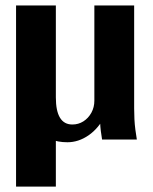

<svg xmlns="http://www.w3.org/2000/svg" viewBox="-20 -519 569 714"><path d="M39.7 175V-498.7H187.7V-156.8Q187.7 -106.3 203.1 -81.2Q218.4 -56 249 -56Q271.6 -56 290.1 -67.7Q308.6 -79.5 319.8 -99.8Q330.9 -120.1 330.9 -144.6V-498.7H478.9V-115.6Q478.9 -95 479.9 -75.6Q480.9 -56.2 483.3 -37.7Q485.7 -19.1 488.9 0H359.6Q357 -16.2 355 -31.5Q353 -46.8 352.4 -62.2Q351.7 -77.7 352.5 -93.2L371.4 -89.8Q347.2 -42.1 309.7 -16Q272.1 10 230.8 10Q194.2 10 167.7 -1.7Q141.2 -13.3 124.5 -36.2L187.7 -60.5V175Z"/></svg>

Font: Sutasoma
Style: Regular
Weight: 400
Designer: Izhar Fathurrohim, Akbar Rohmanto, Arusyal Khofiqoini
Foundry: Kiwari Kolektiv
Version: Version 1.102